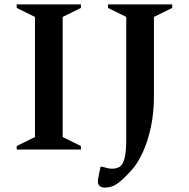

<svg xmlns="http://www.w3.org/2000/svg" viewBox="-20 -680 858 873"><path d="M56 0V-16L139 -57V-603L56 -644V-660H348V-644L265 -603V-57L348 -16V0ZM457 173Q444 173 434.5 166.5Q425 160 425 145Q425 138 427.5 124.5Q430 111 437 78H444Q460 82 469 84.5Q478 87 490 87Q510 87 524.5 78Q539 69 546.5 39.5Q554 10 554 -50V-603L471 -644V-660H763V-644L680 -603V-243Q680 -167 666 -102Q652 -37 629 13Q606 63 579 93Q540 136 514 154.5Q488 173 457 173Z"/></svg>

Font: Spectral SC SemiBold
Style: Regular
Weight: 600
Designer: Jean-Baptiste Levee
Foundry: Production Type
Version: Version 2.001